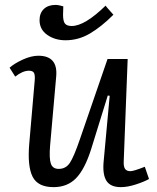

<svg xmlns="http://www.w3.org/2000/svg" viewBox="-20 -748 640 782"><path d="M441.9 -688Q410.2 -723.1 410.2 -725.1Q325.2 -642.1 272 -642.1Q252.9 -642.1 244.9 -651.6Q236.8 -661.1 236.8 -688L237.8 -722.2Q218.3 -728 206.1 -728Q175.8 -728 158.4 -711.2Q141.1 -694.3 141.1 -666Q141.1 -627.9 172.4 -606Q203.6 -584 247.1 -584Q299.3 -584 345.9 -611.3Q392.6 -638.7 441.9 -688ZM19 -472.2Q38.6 -489.7 73 -505.4Q107.4 -521 136.2 -521Q215.8 -521 209 -438L184.1 -155.8Q179.7 -102.1 187.3 -81.1Q194.8 -60.1 219.2 -60.1Q248 -60.1 264.4 -84.5Q280.8 -108.9 305.2 -180.2L418 -507.8H500L483.9 -90.8Q482.9 -69.8 489.3 -60.3Q495.6 -50.8 511.2 -50.8Q524.4 -50.8 569.8 -68.8L586.9 -19Q567.4 -7.8 533.4 3.2Q499.5 14.2 472.2 14.2Q430.2 14.2 413.8 -11.2Q397.5 -36.6 401.9 -87.9L426.8 -357.9L418.9 -358.9L351.1 -140.1Q325.2 -58.6 289.8 -22.2Q254.4 14.2 198.2 14.2Q134.3 14.2 112.8 -28.3Q91.3 -70.8 99.1 -162.1L121.1 -417Q123.5 -440.4 118.9 -450.2Q114.3 -460 98.1 -460Q72.3 -460 42 -436Z"/></svg>

Font: Literata Book
Style: Italic
Weight: 400
Italic angle: -3°
Designer: Latin by Veronika Burian and Jose Scaglione. Greek by Irene Vlachou. Cyrillic by Vera Evstafieva
Foundry: TypeTogether
Version: Version 1.003;PS 001.003;hotconv 1.0.88;makeotf.lib2.5.64775